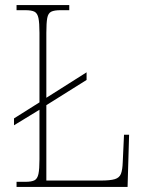

<svg xmlns="http://www.w3.org/2000/svg" viewBox="-20 -734 574 754"><path d="M45 0V-20H80Q104 -20 115.5 -26Q127 -32 131 -51Q135 -70 135 -108V-303L35 -242V-269L135 -332V-605Q135 -644 131 -663Q127 -682 115.5 -688Q104 -694 79 -694H45V-714H252V-694H218Q193 -694 181 -688Q169 -682 165.5 -663Q162 -644 162 -605V-350L320 -450V-420L162 -321V-25H376Q413 -25 431 -30.5Q449 -36 455 -51.5Q461 -67 462 -97L467 -205H487L481 0Z"/></svg>

Font: Noto Serif Ethiopic SemiCondensed Thin
Style: Regular
Weight: 100
Width: 4
Designer: Monotype Design Team
Foundry: Monotype Imaging Inc.
Version: Version 2.102; ttfautohint (v1.8.4.7-5d5b)